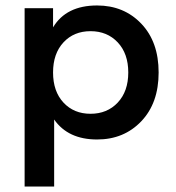

<svg xmlns="http://www.w3.org/2000/svg" viewBox="-20 -500 645 702"><path d="M335 10Q229 10 178 -63V182H70V-470H174V-400Q222 -480 335 -480Q433 -480 496.5 -413.5Q560 -347 560 -235Q560 -123 496.5 -56.5Q433 10 335 10ZM212 -125Q250 -84 311 -84Q372 -84 410.5 -125Q449 -166 449 -235Q449 -304 410.5 -345Q372 -386 311 -386Q250 -386 212 -345Q174 -304 174 -235Q174 -166 212 -125Z"/></svg>

Font: Celebes SemiBold
Style: Regular
Weight: 600
Designer: Anugrah Pasau
Foundry: Lafontype
Version: Version 1.000